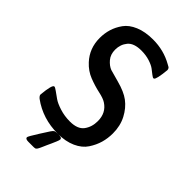

<svg xmlns="http://www.w3.org/2000/svg" viewBox="-262 -800 1051 1051"><g transform="rotate(45 264.0 -274.5)"><path d="M43 -64.9Q50.8 -149.9 65.9 -149.9Q71.8 -149.9 88.4 -137.9Q105 -126 124.5 -112.1Q144 -98.1 181.6 -86.2Q219.2 -74.2 261.2 -74.2Q320.3 -74.2 344.2 -106.2Q368.2 -138.2 368.2 -184.1Q368.2 -248 318.8 -279.8Q300.8 -292 261 -300.5Q221.2 -309.1 179.2 -325.4Q137.2 -341.8 105 -377Q53.2 -433.1 53.2 -513.2Q53.2 -549.3 63.2 -582.3Q73.2 -615.2 95.2 -646Q117.2 -676.8 161.1 -695.3Q205.1 -713.9 266.1 -713.9Q349.1 -713.9 418 -674.8Q429.2 -668.9 432.1 -667Q435.1 -665 437.5 -660.4Q439.9 -655.8 439.9 -649.9Q432.1 -571.8 420.9 -565.9Q419.9 -564.9 417 -564.9Q412.1 -564.9 399.7 -574.5Q387.2 -584 372.6 -595.5Q357.9 -606.9 328.4 -616.5Q298.8 -626 264.2 -626Q206.1 -626 182.1 -596.9Q158.2 -567.9 158.2 -527.8Q158.2 -490.7 178.7 -466.8Q199.2 -442.9 222.2 -434.1Q227.1 -432.1 291 -415Q355 -397.9 389.2 -372.1Q426.3 -344.2 450.2 -298.6Q474.1 -252.9 474.1 -194.8Q474.1 -156.7 464.1 -121.8Q454.1 -86.9 432.1 -53.5Q410.2 -20 366 0Q321.8 20 262.2 20Q145 20 56.2 -44.9Q43 -56.2 43 -64.9ZM155.8 152.8Q155.8 146 190.9 90.8Q210.9 60.1 224.1 39.1Q232.9 25.9 239 22.9Q245.1 20 263.2 20H272Q293.9 20 293.9 32.2Q293.9 38.1 287.1 54.2Q281.2 68.4 274.7 82.8Q268.1 97.2 263.9 106.2Q259.8 115.2 255.9 124.5Q252 133.8 249.5 138.9Q247.1 144 244.6 148.9Q242.2 153.8 240 156.5Q237.8 159.2 235.8 161.1Q233.9 163.1 231 163.6Q228 164.1 225.6 164.6Q223.1 165 219.2 165H179.2Q155.8 165 155.8 152.8Z"/></g></svg>

Font: CMU Sans Serif Demi Condensed
Style: DemiCondensed
Weight: 600
Width: 3
Version: Version 0.7.0